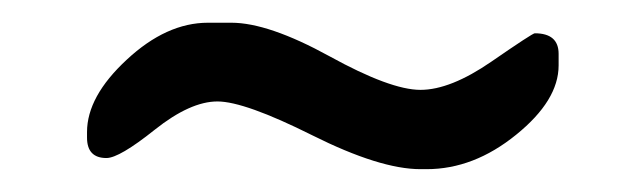

<svg xmlns="http://www.w3.org/2000/svg" viewBox="-20 -437 565 169"><path d="M471.7 -389.6V-379.4Q471.7 -348.6 434.3 -318.4Q397 -288.1 355.5 -288.1H350.1Q314.5 -288.1 254.9 -317.9Q195.3 -347.7 171.4 -347.7Q147.5 -347.7 116.2 -322.8Q85 -297.9 73.7 -297.9Q56.6 -297.9 56.6 -315.9V-320.8Q56.6 -352.1 91.6 -384.5Q126.5 -417 163.1 -417H183.6Q216.3 -417 270 -387.5Q323.7 -357.9 350.1 -357.9Q376.5 -357.9 412.6 -382.8Q448.7 -407.7 450.7 -407.7Q471.7 -407.7 471.7 -389.6Z"/></svg>

Font: Averia Libre Light
Style: Regular
Weight: 300
Version: Version 1.002